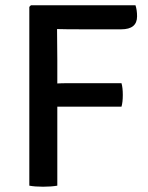

<svg xmlns="http://www.w3.org/2000/svg" viewBox="-20 -703 562 727"><path d="M196 -593 197 -475V-387Q212 -388 239 -388H440Q445 -371 445 -343.5Q445 -316 440 -299H197V0Q174 4 143 4Q112 4 91 0V-677L97 -683H493Q499 -665 499 -641Q499 -592 439 -592H292Q224 -592 196 -593Z"/></svg>

Font: Signika
Style: Regular
Weight: 400
Designer: Anna Giedrys
Foundry: Anna Giedrys
Version: Version 1.001